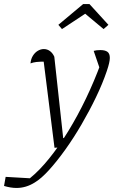

<svg xmlns="http://www.w3.org/2000/svg" viewBox="-100 -732 566 951"><path d="M-80 189 -72 144 48 151Q95 113 143.5 53Q192 -7 238.5 -83Q285 -159 326 -244.5Q367 -330 400 -420L401 -372L364 -480Q377 -484 397 -484Q420 -484 432 -475.5Q444 -467 444 -445Q444 -424 429 -380Q408 -318 375.5 -250.5Q343 -183 304 -116Q265 -49 223.5 9Q182 67 143 110Q104 153 72 172Q29 199 -18 199Q-47 199 -80 189ZM170 0 112 -462 136 -427Q97 -427 80.5 -425Q64 -423 51 -418Q53 -440 63 -456Q73 -472 87.5 -480.5Q102 -489 117 -489Q134 -489 147.5 -479Q161 -469 169 -451L213 -48H239L209 -3ZM343 -712 437 -609 413 -588 322 -664 207 -588 189 -609 312 -712Z"/></svg>

Font: Piazzolla Thin ExtraLight
Style: Italic
Weight: 250
Italic angle: -11.3°
Version: Version 2.005